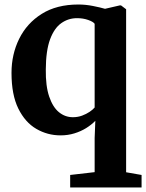

<svg xmlns="http://www.w3.org/2000/svg" viewBox="-20 -589 648 851"><path d="M291 242V186.5L399.5 174V23L402.5 -53.5Q385.5 -36 361.8 -21.2Q338 -6.5 309.5 2.2Q281 11 248.5 11Q190.5 11 141 -17.8Q91.5 -46.5 61.2 -107.8Q31 -169 31 -266Q31 -348 65 -417Q99 -486 165 -527.5Q231 -569 327.5 -569Q359.5 -569 392.2 -562.5Q425 -556 445.5 -550L510.5 -565H516.5L539 -548V174.5L607.5 186.5V242ZM303 -69.5Q325 -69.5 343.8 -76.5Q362.5 -83.5 377 -93.2Q391.5 -103 399.5 -112.5V-483.5Q393.5 -492.5 371 -500.5Q348.5 -508.5 321.5 -508.5Q283 -508.5 251.8 -486.5Q220.5 -464.5 202 -414.8Q183.5 -365 183 -281.5Q182 -208 198 -161Q214 -114 241.2 -91.8Q268.5 -69.5 303 -69.5Z"/></svg>

Font: Merriweather 20pt
Style: Bold
Weight: 700
Version: Version 2.100